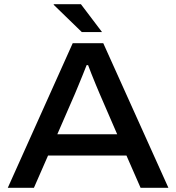

<svg xmlns="http://www.w3.org/2000/svg" viewBox="-20 -891 836 911"><path d="M464 -739H368L235 -868V-871H364ZM17 0 325 -686H470L779 0H647L580 -153H208L141 0ZM252 -254H536L452 -448Q446 -462 435 -488.5Q424 -515 413.5 -541.5Q403 -568 398 -582H391Q383 -562 372.5 -535.5Q362 -509 352 -485.5Q342 -462 336 -447Z"/></svg>

Font: Archivo SemiExpanded Medium
Style: Regular
Weight: 500
Width: 6
Designer: Hector Gatti
Foundry: Omnibus-Type
Version: Version 2.001; ttfautohint (v1.8.3)